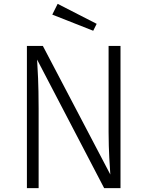

<svg xmlns="http://www.w3.org/2000/svg" viewBox="-20 -979 767 999"><path d="M280 -959 252 -903 465 -819 483 -855ZM607 -740H545V-291C545 -194 552 -103 554 -71L203 -740H120V0H181V-414C181 -546 176 -618 173 -669L522 0H607Z"/></svg>

Font: Glow Sans SC Normal
Style: Regular
Weight: 400
Designer: Ryoko NISHIZUKA (kana, bopomofo & ideographs); Paul D. Hunt (Latin, Greek & Cyrillic); Sandoll Communications, Soo-young
Version: Version 0.93